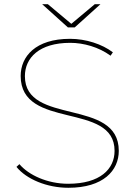

<svg xmlns="http://www.w3.org/2000/svg" viewBox="-20 -887 641 910"><path d="M304 3C470 3 543 -79 543 -172C543 -425 98 -290 98 -526C98 -613 166 -684 313 -684C376 -684 448 -664 504 -623L515 -639C464 -678 387 -703 312 -703C148 -703 78 -619 78 -527C78 -269 523 -407 523 -172C523 -86 455 -16 303 -16C205 -16 116 -57 72 -109L58 -96C105 -38 202 3 304 3ZM456 -867H429L318 -774L207 -867H180L302 -757H334Z"/></svg>

Font: Montserrat-Alt1 Thin
Style: Regular
Weight: 100
Designer: Differentunic
Foundry: Differentunic
Version: Version 7.222